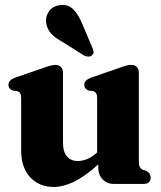

<svg xmlns="http://www.w3.org/2000/svg" viewBox="-20 -730 640 762"><path d="M64 -133V-339.5Q64 -354 60.2 -359.8Q56.5 -365.5 48.5 -368.5L30.5 -370.5Q13.5 -377.5 13.5 -393.5Q13.5 -411.5 39 -421.5L149.5 -459.5Q184 -472.5 200 -472.5Q214.5 -472.5 222.2 -463.8Q230 -455 230 -441.5V-164Q230 -127.5 245.8 -109.2Q261.5 -91 289 -91Q307.5 -91 326.5 -99Q345.5 -107 364.5 -124L365.5 -125V-339.5Q365.5 -354 361.5 -359.8Q357.5 -365.5 350 -368.5L332 -370.5Q314.5 -377.5 314.5 -393.5Q314.5 -411.5 340.5 -421.5L450.5 -459.5Q469 -466.5 480 -469.5Q491 -472.5 502 -472.5Q516 -472.5 523.5 -463.8Q531 -455 531 -441.5V-92.5Q531 -75 534.8 -67.5Q538.5 -60 546 -56.5L560.5 -52Q578 -42 578 -25.5Q578 0 549 0H432Q405 0 387.5 -18.2Q370 -36.5 370 -64.5V-77.5Q316 -29 273.2 -8.5Q230.5 12 193 12Q135.5 12 99.8 -26.5Q64 -65 64 -133ZM306 -636.5 345.5 -543Q349.5 -534 351 -526Q352.5 -518 346 -511.5Q340.5 -505.5 331.2 -505.5Q322 -505.5 314 -509.5L229 -563Q198.5 -579.5 182.5 -597.2Q166.5 -615 163 -641Q160 -664 174.5 -685Q189 -706 218 -709.5Q249.5 -714 270.2 -693.5Q291 -673 306 -636.5Z"/></svg>

Font: Fraunces 72pt S050
Style: Bold
Weight: 700
Version: Version 1.000; ttfautohint (v1.8.3)